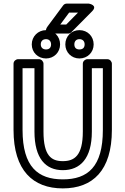

<svg xmlns="http://www.w3.org/2000/svg" viewBox="-20 -1007 695 1064"><path d="M105 -287V-629H171V-278C171 -129 233 -64 328 -64C424 -64 489 -128 489 -278V-629H550V-287C550 -82 466 -13 328 -13C191 -13 105 -82 105 -287ZM55 -287C55 -62 163 37 328 37C494 37 600 -62 600 -287V-654C600 -665 590 -679 575 -679H464C453 -679 439 -669 439 -654V-278C439 -144 392 -114 328 -114C265 -114 221 -143 221 -278V-654C221 -665 211 -679 196 -679H80C69 -679 55 -669 55 -654ZM314 -871 363 -937H412L347 -871ZM244 -861C215 -821 264 -821 264 -821H357C363 -821 370 -823 375 -828L490 -944C525 -979 472 -987 472 -987H350C343 -987 335 -984 330 -977ZM235 -733C217 -733 206 -744 206 -761C206 -779 217 -790 235 -790C252 -790 263 -779 263 -761C263 -743 253 -733 235 -733ZM235 -683C279 -683 313 -717 313 -761C313 -805 280 -840 235 -840C191 -840 156 -805 156 -761C156 -716 191 -683 235 -683ZM420 -733C402 -733 392 -743 392 -761C392 -779 403 -790 420 -790C438 -790 449 -779 449 -761C449 -743 439 -733 420 -733ZM420 -683C465 -683 499 -717 499 -761C499 -805 466 -840 420 -840C375 -840 342 -805 342 -761C342 -717 376 -683 420 -683Z"/></svg>

Font: Falling Sky
Style: Ou
Weight: 400
Designer: Paul D. Hunt
Foundry: Adobe Systems Incorporated
Version: Version 1.02